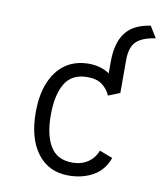

<svg xmlns="http://www.w3.org/2000/svg" viewBox="-85 -821 785 904"><g transform="rotate(10 308.0 -369.0)"><path d="M302.5 12Q208 12 154 -59.2Q100 -130.5 100 -255Q100 -338.5 125 -398.5Q150 -458.5 196.2 -490.8Q242.5 -523 307.5 -523Q365 -523 406.5 -494.5V-549Q406.5 -640.5 443.8 -689.5Q481 -738.5 562.5 -750L596 -695.5Q551 -689 524.8 -674.2Q498.5 -659.5 487.5 -634.5Q476.5 -609.5 476.5 -571V-413L421 -391Q408.5 -420.5 382.5 -440.2Q356.5 -460 312 -460Q236.5 -460 204.2 -404.8Q172 -349.5 172 -255Q172 -158.5 205 -104.8Q238 -51 310 -51Q353.5 -51 384.5 -72Q415.5 -93 429 -129L492 -105Q470.5 -45 420 -16.5Q369.5 12 302.5 12Z"/></g></svg>

Font: Overpass Mono Light
Style: Regular
Weight: 300
Monospace: yes
Designer: Delve Withrington, Dave Bailey
Foundry: Delve Fonts LLC
Version: Version 4.000